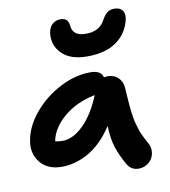

<svg xmlns="http://www.w3.org/2000/svg" viewBox="-88 -840 841 952"><g transform="rotate(-10 333.0 -364.0)"><path d="M379.9 -555.2Q295.9 -555.2 253.7 -596.4Q211.4 -637.7 216.8 -696.8Q220.2 -728 237.3 -743.9Q254.4 -759.8 278.8 -759.8Q299.3 -759.8 309.6 -750Q319.8 -740.2 321.8 -716.8Q327.6 -667 392.1 -667Q460 -667 486.8 -716.8Q500.5 -742.7 514.9 -753.9Q529.3 -765.1 549.8 -765.1Q581.5 -765.1 593.5 -745.6Q605.5 -726.1 596.2 -693.8Q578.1 -629.4 523.9 -592.3Q469.7 -555.2 379.9 -555.2ZM160.2 -38.1Q87.4 -38.1 50.5 -85.7Q13.7 -133.3 27.8 -199.2Q41 -267.6 95.2 -331.5Q149.4 -395.5 226.3 -435.3Q303.2 -475.1 378.9 -475.1Q433.6 -475.1 441.9 -439Q453.6 -440.9 460 -440.9Q493.2 -440.9 513.4 -421.1Q533.7 -401.4 536.1 -370.1Q536.6 -365.2 538.3 -336.7Q540 -308.1 540.5 -303.5Q541 -298.8 543 -274.7Q544.9 -250.5 546.1 -244.4Q547.4 -238.3 550.3 -218Q553.2 -197.8 556.2 -189.2Q559.1 -180.7 563.7 -163.6Q568.4 -146.5 573.5 -135.3Q578.6 -124 585.7 -109.1Q592.8 -94.2 601.1 -80.1Q611.8 -63 612.1 -42.2Q612.3 -21.5 603.5 -4.2Q594.7 13.2 575.9 25.1Q557.1 37.1 533.2 37.1Q497.6 37.1 478 5.9Q449.2 -44.9 434.8 -88.4Q420.4 -131.8 418 -198.2Q390.6 -155.3 357.7 -123.3Q324.7 -91.3 291 -73.2Q257.3 -55.2 224.9 -46.6Q192.4 -38.1 160.2 -38.1ZM148.9 -169.9V-168.9Q163.1 -164.1 186 -164.1Q237.8 -164.1 290.3 -214.8Q342.8 -265.6 381.8 -359.9Q289.1 -341.8 225.6 -288.6Q162.1 -235.4 148.9 -169.9Z"/></g></svg>

Font: Shantell Sans Irregular
Style: Italic
Weight: 600
Italic angle: -11.31°
Designer: Stephen Nixon, Anya Danilova, Shantell Martin
Foundry: Arrow Type
Version: Version 1.006;[9816181b4]